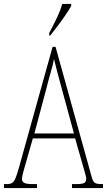

<svg xmlns="http://www.w3.org/2000/svg" viewBox="-22 -951 541 971"><path d="M-2 0V-20H13Q30 -20 39.5 -26Q49 -32 56.5 -50Q64 -68 74 -104L244 -714H259L442 -55Q448 -33 457.5 -26.5Q467 -20 492 -20H499V0H342V-20H362Q395 -20 404.5 -26Q414 -32 414 -48Q414 -56 408.5 -74Q403 -92 398 -111L358 -251H144L109 -128Q103 -108 96 -82.5Q89 -57 89 -46Q89 -33 100 -26.5Q111 -20 143 -20H165V0ZM152 -276H352L293 -493Q277 -551 267 -589.5Q257 -628 251 -653Q247 -628 236 -590.5Q225 -553 214 -509ZM227 -784Q250 -828 266.5 -862.5Q283 -897 293 -931H338V-921Q329 -904 311 -877.5Q293 -851 272 -823Q251 -795 232 -771H227Z"/></svg>

Font: Noto Serif Georgian ExtraCondensed Thin
Style: Regular
Weight: 100
Width: 2
Designer: Monotype Design Team, Akaki Razmadze
Foundry: Google LLC
Version: Version 2.003; ttfautohint (v1.8.4.7-5d5b)